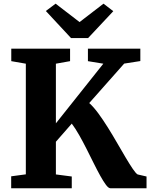

<svg xmlns="http://www.w3.org/2000/svg" viewBox="-20 -1002 800 1022"><path d="M39.5 0V-63.5L117.5 -74V-663L40 -676.5V-743H353V-676.5L277.5 -663V-345.5L530 -663L448 -676.5V-743H727V-677L641 -663.5L455 -453.5Q478.5 -432.5 503.8 -398Q529 -363.5 554.5 -322.8Q580 -282 604 -240.2Q628 -198.5 649.2 -162.8Q670.5 -127 686.8 -103Q703 -79 712.5 -73.5L760 -62.5V0H567.5Q557.5 0 544 -18Q530.5 -36 514 -65.8Q497.5 -95.5 479 -132.8Q460.5 -170 441 -208.8Q421.5 -247.5 401.5 -282.8Q381.5 -318 362 -344L277.5 -247.5V-73.5L362 -62.5V0ZM358 -799.5 224 -943.5 276 -982.5 403.5 -884.5 531 -982.5 583 -942.5 449 -799.5Z"/></svg>

Font: Merriweather ExtraBold
Style: Regular
Weight: 800
Version: Version 2.100